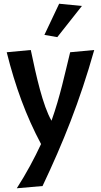

<svg xmlns="http://www.w3.org/2000/svg" viewBox="-20 -780 540 1029"><path d="M356 -500C327 -383 303 -265 256 -133C209 -215 174 -373 145 -512L16 -500C62 -316 120 -158 200 -8C164 69 122 148 70 229L208 217C317 -13 407 -235 485 -512ZM297 -760 218 -593 287 -581 419 -748Z"/></svg>

Font: CantoraOne
Style: Regular
Weight: 400
Designer: Pablo Impallari, Rodrigo Fuenzalida
Foundry: Pablo Impallari
Version: Version 1.001